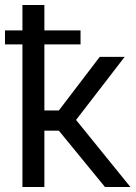

<svg xmlns="http://www.w3.org/2000/svg" viewBox="-23 -750 545 770"><path d="M67 0V-572H-3V-628H67V-730H155V-628H300V-572H155V-307H213L377 -522H477L282 -269L500 0H398L213 -226H155V0Z"/></svg>

Font: Raleway Medium
Style: Regular
Weight: 500
Designer: Matt McInerney, Pablo Impallari, Rodrigo Fuenzalida
Foundry: Matt McInerney, Pablo Impallari, Rodrigo Fuenzalida
Version: Version 4.026